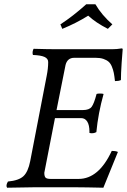

<svg xmlns="http://www.w3.org/2000/svg" viewBox="-20 -875 593 897"><path d="M244.1 -360.8H367.2Q397 -360.8 408.2 -376Q419.4 -391.1 431.2 -436Q435.1 -438 446.8 -438Q460 -438 463.9 -436Q438.5 -345.2 430.2 -257.8Q415 -249.5 397.9 -253.9V-259.8Q397.9 -290.5 387.7 -306.9Q377.4 -323.2 358.9 -323.2H236.8L187 -67.9Q187 -50.8 193.1 -44.9Q199.2 -39.1 216.8 -39.1H347.2Q441.4 -39.1 502 -169.9Q522.5 -169.9 530.8 -165Q527.8 -158.2 462.9 2Q460.4 2 439.5 1.5Q418.5 1 389.6 0.5Q360.8 0 340.8 0H134.8Q103 0 13.2 2Q5.9 -8.3 17.1 -26.9Q67.9 -31.7 89.6 -52Q111.3 -72.3 121.1 -122.1L198.2 -521Q205.1 -555.7 205.1 -585Q205.1 -601.1 188.2 -608.9Q171.4 -616.7 133.8 -618.2Q130.9 -626.5 132.8 -635.5Q134.8 -644.5 137.2 -647Q203.6 -645 251 -645H502.9Q525.9 -645 548.8 -648.9Q553.2 -648.9 553.2 -645Q551.8 -633.8 548.3 -581.5Q544.9 -529.3 544.9 -501Q535.2 -496.1 517.1 -496.1Q514.6 -519.5 511.7 -534.2Q508.8 -548.8 502.7 -563.7Q496.6 -578.6 487.3 -586.7Q478 -594.7 462.9 -599.9Q447.8 -605 426.8 -605H327.1Q294.4 -605 286.1 -570.8ZM504.9 -761.2 483.9 -740.2Q426.8 -769.5 392.1 -801.8Q335.9 -766.6 271 -740.2Q270.5 -741.7 266.6 -750.7Q262.7 -759.8 262.2 -761.2Q320.3 -798.8 382.8 -855H425.8Q455.1 -804.7 504.9 -761.2Z"/></svg>

Font: Common Serif
Style: Italic
Weight: 400
Italic angle: -12°
Designer: Philipp H. Poll, Khaled Hosny
Foundry: Stefan Peev, Context Ltd.
Version: Version 1.026